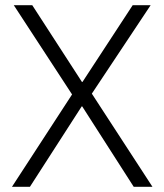

<svg xmlns="http://www.w3.org/2000/svg" viewBox="-20 -718 632 738"><path d="M566 0H494L296 -309H294L95 0H26L257 -355L33 -698H104L295 -403H297L490 -698H559L333 -358Z"/></svg>

Font: IBM Plex Sans Thai Light
Style: Regular
Weight: 300
Designer: Mike Abbink, Paul van der Laan, Pieter van Rosmalen, Ben Mitchell, Mark Frömberg
Foundry: Bold Monday
Version: Version 1.2